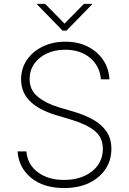

<svg xmlns="http://www.w3.org/2000/svg" viewBox="-20 -952 661 984"><path d="M497.2 -545.5Q491.5 -613.3 441.9 -655.2Q392.4 -697.1 313.9 -697.1Q261 -697.1 219.8 -677.7Q178.6 -658.4 155.2 -624.5Q131.7 -590.6 131.7 -546.9Q131.7 -490.4 173.5 -456.3Q215.2 -422.2 280.9 -402.3L360.4 -378.9Q414.8 -362.6 457.9 -338.4Q501.1 -314.3 525.9 -277.9Q550.8 -241.5 550.8 -188.9Q550.8 -131.4 521 -85.9Q491.1 -40.5 436.8 -14.4Q382.5 11.7 308.6 11.7Q203.1 11.7 139.6 -40.5Q76 -92.7 70 -176.1H115.4Q120.7 -108.7 174 -69.2Q227.3 -29.8 308.6 -29.8Q367.2 -29.8 411.9 -49.9Q456.7 -70 481.9 -105.8Q507.1 -141.7 507.1 -189.3Q507.1 -246.4 466.6 -280.2Q426.1 -313.9 348 -337.7L263.1 -363.3Q177.6 -389.6 132.8 -434.3Q88.1 -479 88.1 -545.5Q88.1 -601.6 117.9 -645.1Q147.7 -688.6 199 -713.4Q250.4 -738.3 315 -738.3Q380 -738.3 429.7 -713.2Q479.4 -688.2 508.7 -644.7Q538 -601.2 540.8 -545.5ZM211.3 -932.2 310.7 -831 410.2 -932.2H451V-928.6L320.7 -795.1H300.8L170.5 -928.6V-932.2Z"/></svg>

Font: Inter UI Extra Light
Style: Regular
Weight: 200
Designer: Rasmus Andersson
Foundry: rsms
Version: 3.2;8d6f07862